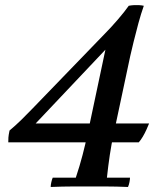

<svg xmlns="http://www.w3.org/2000/svg" viewBox="-20 -743 634 765"><path d="M498 -35Q498 -29 496 -18Q494 -7 490 2Q441 0 405 0Q369 0 337 0Q303 0 267.5 0Q232 0 182 2Q182 -6 184.5 -17Q187 -28 190 -35H282Q298 -83 309 -125.5Q320 -168 329 -210L400 -545L122 -251H574Q570 -241 563.5 -226.5Q557 -212 549 -198.5Q541 -185 533 -176H13Q13 -186 13.5 -195Q14 -204 18 -223Q42 -243 66 -266.5Q90 -290 110 -311L399 -610Q421 -632 449 -664.5Q477 -697 493 -720Q503 -722 513.5 -722.5Q524 -723 534 -722.5Q544 -722 553 -720Q542 -689 531.5 -650.5Q521 -612 512.5 -577Q504 -542 499 -520L433 -210Q424 -169 417.5 -125.5Q411 -82 406 -35Z"/></svg>

Font: Poltawski Nowy
Style: Italic
Weight: 400
Italic angle: -12°
Designer: Adam Pótawski, Mateusz Machalski, Borys Kosmynka, Ania Wieluska
Foundry: Capitalics.wtf
Version: Version 1.001;gftools[0.9.25]